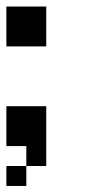

<svg xmlns="http://www.w3.org/2000/svg" viewBox="-20 -458 290 602"><path d="M125 -312.5V-437.5H0V-312.5ZM125 62.5V-125H0V0H62.5V62.5ZM62.5 125V62.5H0V125Z"/></svg>

Font: Chicago Kare
Style: Regular
Weight: 400
Designer: Duane King
Version: Version 1.001;hotconv 1.0.109;makeotfexe 2.5.65596